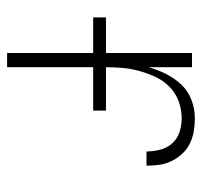

<svg xmlns="http://www.w3.org/2000/svg" viewBox="-34 -534 568 540"><g transform="rotate(90 250.0 -264.0)"><path d="M129 0V-520H169V-398Q176 -423 188 -447Q200 -471 218 -490Q236 -509 261 -518.5Q286 -528 313 -528Q331 -528 349 -525Q367 -522 383.5 -514Q400 -506 412.5 -492.5Q425 -479 433 -462.5Q441 -446 443.5 -428Q446 -410 446 -392H406Q406 -411 401 -430.5Q396 -450 383 -464.5Q370 -479 351 -485Q332 -491 313 -491Q288 -491 265 -482.5Q242 -474 224.5 -457Q207 -440 196.5 -417.5Q186 -395 179.5 -371.5Q173 -348 171 -324Q169 -300 169 -276V0ZM29 -242V-278H291V-242Z"/></g></svg>

Font: Iosevka Extralight
Style: Regular
Weight: 200
Monospace: yes
Designer: Belleve Invis
Foundry: Belleve Invis
Version: Version 32.0.1; ttfautohint (v1.8.4)